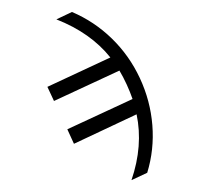

<svg xmlns="http://www.w3.org/2000/svg" viewBox="-128 -668 1095 1038"><g transform="rotate(20 420.0 -149.0)"><path d="M794.9 156.2 728.5 222.7Q724.6 26.4 632.8 -121.1L369.1 144.5L308.6 83L584 -191.4Q558.6 -222.7 527.3 -254.4Q496.1 -286.1 464.8 -311.5L188.5 -36.1L128.9 -95.7L394.5 -361.3Q249 -450.2 49.8 -455.1L115.2 -521.5Q246.1 -514.6 366.7 -460.4Q487.3 -406.2 582.5 -311Q677.7 -215.8 732.9 -95.2Q788.1 25.4 794.9 156.2Z"/></g></svg>

Font: irohakakuC Regular
Style: Regular
Weight: 400
Designer: [Source Han Sans]
Ryoko NISHIZUKA Ë•øÂ°öÊ∂ºÂ≠ê (kana & ideographs); Paul D. Hunt (Latin, Greek & Cyrillic); Wenlong ZHAN
Version: Version 1.001.20160904